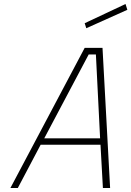

<svg xmlns="http://www.w3.org/2000/svg" viewBox="-20 -939 656 959"><path d="M403 -823 607 -919 616 -890 411 -798ZM403 -700H492L530 0H494L482 -216H183L69 0H32ZM480 -248 459 -667H423L201 -248Z"/></svg>

Font: Cairo ExtraLight
Style: Italic
Weight: 275
Italic angle: -13°
Designer: Mohamed Gaber, Accademia di Belle Arti di Urbino and others
Foundry: Kief Type Foundry, Accademia di Belle Arti di Urbino and others
Version: Version 3.011